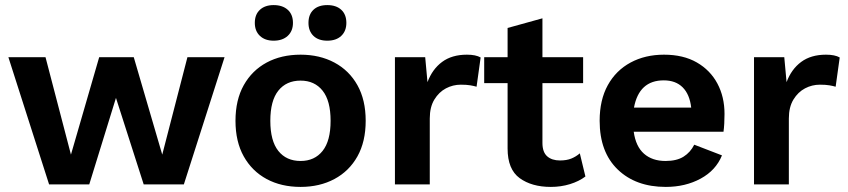

<svg xmlns="http://www.w3.org/2000/svg" viewBox="-20 -725 3335 755"><path d="M717 -500H863L703 0H545L436 -340L331 0H173L13 -500H159L259 -117L370 -500H506L618 -117Z M1162 -510Q1237 -510 1295 -479Q1353 -448 1385.5 -390Q1418 -332 1418 -250Q1418 -168 1385.5 -110Q1353 -52 1295 -21Q1237 10 1162 10Q1086 10 1028.5 -21Q971 -52 938.5 -110Q906 -168 906 -250Q906 -332 938.5 -390Q971 -448 1028.5 -479Q1086 -510 1162 -510ZM1162 -408Q1106 -408 1074.5 -368.5Q1043 -329 1043 -250Q1043 -171 1074.5 -131.5Q1106 -92 1162 -92Q1217 -92 1248.5 -131.5Q1280 -171 1280 -250Q1280 -329 1248.5 -368.5Q1217 -408 1162 -408ZM1056 -705Q1091 -705 1111.5 -686.5Q1132 -668 1132 -635Q1132 -603 1111.5 -584Q1091 -565 1056 -565Q1022 -565 1002 -584Q982 -603 982 -635Q982 -668 1002 -686.5Q1022 -705 1056 -705ZM1267 -705Q1302 -705 1322 -686.5Q1342 -668 1342 -635Q1342 -603 1322 -584Q1302 -565 1267 -565Q1232 -565 1212.5 -584Q1193 -603 1193 -635Q1193 -668 1212.5 -686.5Q1232 -705 1267 -705Z M1533 0V-500H1652L1661 -402Q1680 -453 1718.5 -481.5Q1757 -510 1816 -510Q1851 -510 1870 -499L1854 -384Q1844 -387 1829.5 -389.5Q1815 -392 1792 -392Q1761 -392 1733.5 -377.5Q1706 -363 1688 -333.5Q1670 -304 1670 -259V0Z M2273 -500V-398H2113V-163Q2113 -127 2131.5 -110.5Q2150 -94 2182 -94Q2208 -94 2226.5 -101.5Q2245 -109 2260 -122L2282 -31Q2257 -12 2221.5 -1Q2186 10 2146 10Q2071 10 2023.5 -24.5Q1976 -59 1976 -141V-398H1884V-500H1976V-615L2113 -653V-500Z M2598 10Q2480 10 2409 -58.5Q2338 -127 2338 -250Q2338 -332 2370 -390Q2402 -448 2459.5 -479Q2517 -510 2591 -510Q2667 -510 2720 -479.5Q2773 -449 2801 -396.5Q2829 -344 2829 -277Q2829 -257 2828 -239Q2827 -221 2825 -207H2472Q2480 -149 2512.5 -120.5Q2545 -92 2597 -92Q2641 -92 2668 -109Q2695 -126 2710 -156L2819 -114Q2795 -55 2735 -22.5Q2675 10 2598 10ZM2590 -409Q2493 -409 2473 -302H2698Q2692 -354 2664.5 -381.5Q2637 -409 2590 -409Z M2945 0V-500H3064L3073 -402Q3092 -453 3130.5 -481.5Q3169 -510 3228 -510Q3263 -510 3282 -499L3266 -384Q3256 -387 3241.5 -389.5Q3227 -392 3204 -392Q3173 -392 3145.5 -377.5Q3118 -363 3100 -333.5Q3082 -304 3082 -259V0Z"/></svg>

Font: Work Sans SemiBold
Style: Regular
Weight: 600
Designer: Wei Huang
Foundry: Wei Huang
Version: Version 2.010; ttfautohint (v1.8.3)